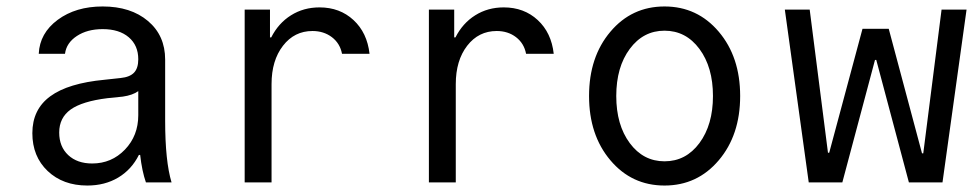

<svg xmlns="http://www.w3.org/2000/svg" viewBox="-20 -570 3040 600"><path d="M412.1 -384.8Q412.1 -428.2 382.3 -453.6Q352.5 -479 300.8 -479Q252.9 -479 220.2 -457.5Q187.5 -436 183.1 -401.9H101.1Q104 -466.3 160.4 -508.1Q216.8 -549.8 300.8 -549.8Q388.7 -549.8 442.4 -504.4Q496.1 -459 496.1 -383.8V-192.9Q496.1 -66.4 516.1 0H436Q423.8 -34.7 418 -85.9H414.1Q391.1 -40 349.4 -15.1Q307.6 9.8 252.9 9.8Q176.8 9.8 128.9 -35.6Q81.1 -81.1 81.1 -153.8Q81.1 -228 137 -269Q192.9 -310.1 307.1 -320.8L356.9 -326.2Q385.7 -329.1 398.9 -343Q412.1 -356.9 412.1 -384.8ZM412.1 -285.2Q394.5 -272.5 363.8 -268.1L315.9 -263.2Q236.8 -253.4 200.9 -227.8Q165 -202.1 165 -155.8Q165 -111.8 193.1 -85.4Q221.2 -59.1 268.1 -59.1Q328.6 -59.1 370.4 -102.5Q412.1 -146 412.1 -210Z M828.6 0H744.6V-540H823.7V-453.1H827.6Q850.1 -497.6 889.4 -522.2Q928.7 -546.9 978.5 -546.9Q1042 -546.9 1084.7 -507.3Q1127.4 -467.8 1134.8 -401.9H1048.8Q1042.5 -434.6 1017.1 -453.9Q991.7 -473.1 956.5 -473.1Q899.9 -473.1 864.3 -427Q828.6 -380.9 828.6 -307.1Z M1404.3 0H1320.3V-540H1399.4V-453.1H1403.3Q1425.8 -497.6 1465.1 -522.2Q1504.4 -546.9 1554.2 -546.9Q1617.7 -546.9 1660.4 -507.3Q1703.1 -467.8 1710.4 -401.9H1624Q1617.7 -434.6 1592.5 -453.9Q1567.4 -473.1 1532.2 -473.1Q1475.6 -473.1 1439.9 -427Q1404.3 -380.9 1404.3 -307.1Z M2226.1 -69.1Q2159.2 9.8 2056.6 9.8Q1954.1 9.8 1887.5 -69.1Q1820.8 -147.9 1820.8 -270Q1820.8 -392.1 1887.5 -470.9Q1954.1 -549.8 2056.6 -549.8Q2159.2 -549.8 2226.1 -470.9Q2293 -392.1 2293 -270Q2293 -147.9 2226.1 -69.1ZM2056.6 -65.9Q2123.5 -65.9 2165.8 -123Q2208 -180.2 2208 -270Q2208 -359.9 2165.8 -417Q2123.5 -474.1 2056.6 -474.1Q1990.2 -474.1 1948 -417.2Q1905.8 -360.4 1905.8 -270Q1905.8 -179.7 1948 -122.8Q1990.2 -65.9 2056.6 -65.9Z M2507.3 0 2432.6 -540H2510.3L2567.4 -92.8H2571.3L2675.3 -480H2757.3L2861.3 -90.8H2865.2L2922.4 -540H3000.5L2925.3 0H2820.3L2718.3 -382.8H2714.4L2612.3 0Z"/></svg>

Font: CommitMono
Style: Regular
Weight: 400
Monospace: yes
Designer: Eigil Nikolajsen
Foundry: Eigil Nikolajsen
Version: Version 1.143